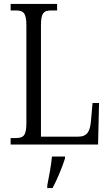

<svg xmlns="http://www.w3.org/2000/svg" viewBox="-20 -734 559 975"><path d="M34 0H478L483 -211H450L442 -120C437 -65 423 -40 375 -40H188V-605C188 -670 202 -681 244 -681H270V-714H34V-681H58C99 -681 114 -670 114 -603V-110C114 -44 99 -33 59 -33H34ZM220 208V221H247C269 180 297 113 310 71V61H244C239 110 229 162 220 208Z"/></svg>

Font: Noto Serif Armenian Condensed Light
Style: Regular
Weight: 300
Width: 3
Designer: Monotype Design Team
Foundry: Monotype Imaging Inc.
Version: Version 2.008